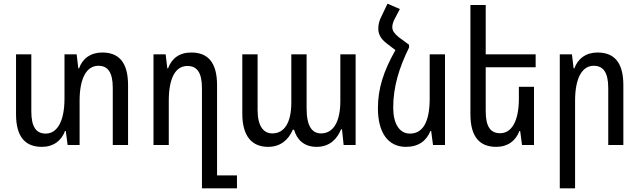

<svg xmlns="http://www.w3.org/2000/svg" viewBox="-20 -787 3470 1042"><path d="M535 -502C472 -502 428 -470 409 -416H405L396 -492H330V-252C330 -130 291 -62 228 -62C178 -62 150 -96 150 -182V-492H67V-167C67 -42 119 10 207 10C270 10 313 -23 333 -76H337L347 0H412V-240C412 -363 450 -430 514 -430C565 -430 592 -395 592 -310V0H675V-325C675 -451 623 -502 535 -502Z M1076 235H1266V165H1158V-325C1158 -451 1106 -502 1018 -502C953 -502 912 -470 892 -416H888L879 -492H813V0H896V-240C896 -363 932 -429 997 -429C1048 -429 1076 -395 1076 -309Z M1435 10C1503 10 1546 -29 1569 -83H1576C1591 -30 1629 10 1698 10C1773 10 1811 -37 1831 -85H1836L1845 0H1910V-492H1827V-238C1827 -131 1792 -63 1722 -63C1676 -63 1644 -99 1644 -197V-492H1561V-231C1561 -121 1523 -63 1458 -63C1411 -63 1378 -101 1378 -190V-492H1295V-170C1295 -48 1347 10 1435 10Z M2200 -544 2143 -586C2119 -606 2109 -621 2109 -640C2109 -655 2115 -673 2126 -692L2150 -738L2083 -767L2051 -700C2039 -677 2033 -655 2033 -633C2033 -600 2047 -576 2079 -551L2126 -515C2061 -400 2031 -306 2031 -199C2031 -70 2084 10 2183 10C2252 10 2294 -23 2316 -76H2320L2330 0H2395V-492H2312V-252C2312 -124 2274 -62 2205 -62C2146 -62 2114 -118 2114 -203C2114 -315 2145 -417 2200 -529Z M2878 -316H2796V-252C2796 -130 2757 -64 2694 -64C2644 -64 2616 -97 2616 -183V-422H2887V-492H2616V-760H2533V-167C2533 -42 2585 10 2673 10C2736 10 2779 -23 2799 -76H2803L2813 0H2878Z M3018 235H3101V-240C3101 -363 3139 -430 3202 -430C3253 -430 3281 -395 3281 -310V0H3363V-325C3363 -451 3311 -502 3223 -502C3160 -502 3117 -470 3097 -416H3093L3084 -492H3018Z"/></svg>

Font: Noto Sans Armenian Condensed
Style: Regular
Weight: 400
Width: 3
Designer: Monotype Design Team
Foundry: Monotype Imaging Inc.
Version: Version 2.008